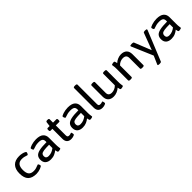

<svg xmlns="http://www.w3.org/2000/svg" viewBox="337 -2343 4139 4139"><g transform="rotate(-45 2407.0 -273.0)"><path d="M315 7Q185 7 121.5 -57.5Q58 -122 58 -259Q58 -390 123.5 -460Q189 -530 318 -530Q360 -530 400.5 -521.5Q441 -513 467.5 -499.5Q494 -486 494 -473Q494 -464 489 -450.5Q484 -437 476.5 -426.5Q469 -416 462 -416Q454 -416 435 -423Q416 -430 386 -437.5Q356 -445 314 -445Q164 -445 164 -261Q164 -165 200.5 -121.5Q237 -78 318 -78Q359 -78 391.5 -88Q424 -98 445.5 -107.5Q467 -117 474 -117Q482 -117 488.5 -107Q495 -97 499.5 -83.5Q504 -70 504 -62Q504 -51 486 -39Q468 -27 439.5 -16.5Q411 -6 378 0.5Q345 7 315 7Z M757 7Q676 7 631 -32.5Q586 -72 586 -148Q586 -211 618 -250Q650 -289 729 -307Q808 -325 949 -325V-354Q949 -400 921 -422.5Q893 -445 822 -445Q774 -445 736.5 -435.5Q699 -426 675 -416.5Q651 -407 643 -407Q636 -407 629 -418Q622 -429 617.5 -442.5Q613 -456 613 -466Q613 -475 632.5 -486Q652 -497 684 -507Q716 -517 754 -523.5Q792 -530 829 -530Q946 -530 999.5 -483Q1053 -436 1053 -356V-158Q1053 -93 1058.5 -64Q1064 -35 1064 -25Q1064 -15 1050 -9.5Q1036 -4 1018.5 -2Q1001 0 992 0Q976 0 969.5 -17Q963 -34 957 -69Q922 -38 871.5 -15.5Q821 7 757 7ZM772 -79Q825 -79 869.5 -97.5Q914 -116 949 -145V-246Q844 -246 788.5 -237.5Q733 -229 713 -208.5Q693 -188 693 -153Q693 -79 772 -79Z M1378 7Q1312 7 1277 -28.5Q1242 -64 1242 -132V-438H1183Q1160 -438 1160 -474V-487Q1160 -523 1183 -523H1242L1255 -625Q1259 -650 1292 -650H1307Q1328 -650 1337 -643.5Q1346 -637 1346 -625V-523H1448Q1471 -523 1471 -487V-474Q1471 -438 1448 -438H1346V-138Q1346 -104 1358 -91.5Q1370 -79 1398 -79Q1424 -79 1439.5 -86.5Q1455 -94 1463 -94Q1471 -94 1475.5 -81.5Q1480 -69 1482 -54.5Q1484 -40 1484 -34Q1484 -22 1467 -13Q1450 -4 1425.5 1.5Q1401 7 1378 7Z M1728 7Q1647 7 1602 -32.5Q1557 -72 1557 -148Q1557 -211 1589 -250Q1621 -289 1700 -307Q1779 -325 1920 -325V-354Q1920 -400 1892 -422.5Q1864 -445 1793 -445Q1745 -445 1707.5 -435.5Q1670 -426 1646 -416.5Q1622 -407 1614 -407Q1607 -407 1600 -418Q1593 -429 1588.5 -442.5Q1584 -456 1584 -466Q1584 -475 1603.5 -486Q1623 -497 1655 -507Q1687 -517 1725 -523.5Q1763 -530 1800 -530Q1917 -530 1970.5 -483Q2024 -436 2024 -356V-158Q2024 -93 2029.5 -64Q2035 -35 2035 -25Q2035 -15 2021 -9.5Q2007 -4 1989.5 -2Q1972 0 1963 0Q1947 0 1940.5 -17Q1934 -34 1928 -69Q1893 -38 1842.5 -15.5Q1792 7 1728 7ZM1743 -79Q1796 -79 1840.5 -97.5Q1885 -116 1920 -145V-246Q1815 -246 1759.5 -237.5Q1704 -229 1684 -208.5Q1664 -188 1664 -153Q1664 -79 1743 -79Z M2330 7Q2264 7 2229 -28.5Q2194 -64 2194 -132V-727Q2194 -739 2204 -746Q2214 -753 2239 -753H2253Q2278 -753 2288 -746Q2298 -739 2298 -727V-138Q2298 -104 2310 -92.5Q2322 -81 2350 -81Q2376 -81 2392 -87.5Q2408 -94 2415 -94Q2423 -94 2427.5 -81.5Q2432 -69 2434 -54.5Q2436 -40 2436 -34Q2436 -22 2419 -13Q2402 -4 2377.5 1.5Q2353 7 2330 7Z M2672 7Q2588 7 2543 -37Q2498 -81 2498 -163V-500Q2498 -512 2508 -518.5Q2518 -525 2543 -525H2557Q2582 -525 2592 -518.5Q2602 -512 2602 -500V-175Q2602 -81 2703 -81Q2745 -81 2787.5 -100Q2830 -119 2857 -151V-500Q2857 -512 2867 -518.5Q2877 -525 2902 -525H2916Q2941 -525 2951 -518.5Q2961 -512 2961 -500V-158Q2961 -94 2966.5 -64.5Q2972 -35 2972 -26Q2972 -16 2957.5 -10Q2943 -4 2925.5 -2Q2908 0 2899 0Q2884 0 2877.5 -16Q2871 -32 2864 -71Q2828 -37 2776 -15Q2724 7 2672 7Z M3180 2Q3155 2 3145 -4.5Q3135 -11 3135 -23V-365Q3135 -428 3129.5 -457Q3124 -486 3124 -496Q3124 -506 3138.5 -511.5Q3153 -517 3170.5 -519Q3188 -521 3197 -521Q3212 -521 3218.5 -505.5Q3225 -490 3232 -452Q3267 -486 3318.5 -508Q3370 -530 3421 -530Q3508 -530 3554 -484.5Q3600 -439 3600 -353V-23Q3600 -11 3590 -4.5Q3580 2 3555 2H3541Q3516 2 3506 -4.5Q3496 -11 3496 -23V-341Q3496 -392 3470.5 -417Q3445 -442 3390 -442Q3349 -442 3307.5 -423Q3266 -404 3239 -372V-23Q3239 -11 3229 -4.5Q3219 2 3194 2Z M3859 207Q3818 207 3818 190Q3818 188 3818.5 184.5Q3819 181 3823 173L3903 -10L3697 -492Q3696 -495 3695 -499Q3694 -503 3694 -507Q3694 -525 3742 -525H3757Q3774 -525 3785.5 -521Q3797 -517 3801 -508L3953 -126H3957L4101 -508Q4105 -517 4117 -521Q4129 -525 4146 -525H4157Q4201 -525 4201 -507Q4201 -500 4198 -491L3922 186Q3918 198 3905 202.5Q3892 207 3873 207Z M4433 7Q4352 7 4307 -32.5Q4262 -72 4262 -148Q4262 -211 4294 -250Q4326 -289 4405 -307Q4484 -325 4625 -325V-354Q4625 -400 4597 -422.5Q4569 -445 4498 -445Q4450 -445 4412.5 -435.5Q4375 -426 4351 -416.5Q4327 -407 4319 -407Q4312 -407 4305 -418Q4298 -429 4293.5 -442.5Q4289 -456 4289 -466Q4289 -475 4308.5 -486Q4328 -497 4360 -507Q4392 -517 4430 -523.5Q4468 -530 4505 -530Q4622 -530 4675.5 -483Q4729 -436 4729 -356V-158Q4729 -93 4734.5 -64Q4740 -35 4740 -25Q4740 -15 4726 -9.5Q4712 -4 4694.5 -2Q4677 0 4668 0Q4652 0 4645.5 -17Q4639 -34 4633 -69Q4598 -38 4547.5 -15.5Q4497 7 4433 7ZM4448 -79Q4501 -79 4545.5 -97.5Q4590 -116 4625 -145V-246Q4520 -246 4464.5 -237.5Q4409 -229 4389 -208.5Q4369 -188 4369 -153Q4369 -79 4448 -79Z"/></g></svg>

Font: Asap Semi Expanded Medium
Style: Regular
Weight: 500
Width: 6
Designer: Pablo Cosgaya
Foundry: Omnibus-Type
Version: Version 3.001; ttfautohint (v1.8.4.7-5d5b)